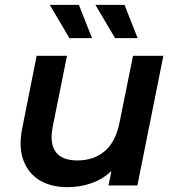

<svg xmlns="http://www.w3.org/2000/svg" viewBox="-20 -764 721 791"><path d="M258 7Q190 7 143 -21.5Q96 -50 76 -104.5Q56 -159 72 -238L131 -534H256L197 -241Q184 -175 209 -139Q234 -103 299 -103Q366 -103 411 -141Q456 -179 472 -257L528 -534H653L546 0H427L439 -59Q402 -25 356 -9Q310 7 258 7ZM266 -607 185 -744H305L359 -607ZM454 -607 373 -744H493L547 -607Z"/></svg>

Font: Montserrat SemiBold
Style: Italic
Weight: 600
Italic angle: -11.3°
Designer: Julieta Ulanovsky
Foundry: Julieta Ulanovsky
Version: Version 9.000; ttfautohint (v1.8.4.7-5d5b)